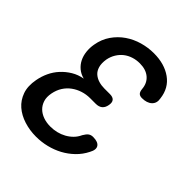

<svg xmlns="http://www.w3.org/2000/svg" viewBox="-206 -871 1011 1011"><g transform="rotate(45 300.0 -365.0)"><path d="M548 -596Q554 -565 534.5 -546.5Q515 -528 478 -528Q463 -528 455 -535.5Q447 -543 445 -562Q442 -603 414.5 -626.5Q387 -650 341 -650Q315 -650 292 -642.5Q269 -635 251 -621Q233 -607 220 -586Q207 -565 202 -539Q197 -507 203.5 -484.5Q210 -462 225 -449Q240 -436 260 -430Q280 -424 302 -424H344Q366 -424 375.5 -413Q385 -402 381 -380Q377 -357 363.5 -346Q350 -335 327 -335H286Q257 -335 230.5 -326.5Q204 -318 182 -302Q160 -286 145 -262.5Q130 -239 124 -208Q118 -177 125.5 -153.5Q133 -130 149.5 -114Q166 -98 190 -89.5Q214 -81 243 -81Q267 -81 289.5 -86.5Q312 -92 332 -103Q352 -114 368 -130Q384 -146 394 -168Q405 -187 415.5 -194.5Q426 -202 441 -202Q478 -202 490 -184Q502 -166 485 -135Q467 -99 439 -72Q411 -45 377.5 -27Q344 -9 305.5 0.5Q267 10 227 10Q180 10 137.5 -3.5Q95 -17 65 -43Q35 -69 21 -108.5Q7 -148 17 -201Q23 -234 37 -264Q51 -294 73.5 -318.5Q96 -343 125 -360.5Q154 -378 189 -384Q162 -391 143 -407Q124 -423 113 -445Q102 -467 99 -494Q96 -521 101 -549Q109 -596 134 -632Q159 -668 194 -692Q229 -716 271 -728Q313 -740 356 -740Q435 -740 487.5 -702.5Q540 -665 548 -596Z"/></g></svg>

Font: Maple Mono Medium
Style: Italic
Weight: 500
Italic angle: -10°
Monospace: yes
Designer: subframe7536
Version: Version 7.000